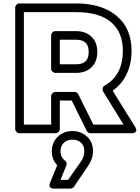

<svg xmlns="http://www.w3.org/2000/svg" viewBox="-20 -746 809 1111"><path d="M67.9 0V-701.2Q67.9 -711.9 75.7 -719Q83.5 -726.1 92.8 -726.1H419.9Q568.8 -726.1 655 -654.1Q741.2 -582 741.2 -452.1Q741.2 -377 712.9 -317.4Q684.6 -257.8 631.8 -221.2L761.2 -13.2Q762.2 -11.7 763.7 -9Q765.1 -6.3 767.3 0.2Q769.5 6.8 768.6 11.7Q767.6 16.6 760.5 20.8Q753.4 24.9 740.2 24.9H503.9Q488.8 24.9 481.9 11.2L395 -164.1H326.2V0Q326.2 10.7 318.1 17.8Q310.1 24.9 300.8 24.9H92.8Q82 24.9 75 17.1Q67.9 9.3 67.9 0ZM118.2 -24.9H275.9V-189Q275.9 -198.2 283 -206.1Q290 -213.9 300.8 -213.9H411.1Q427.2 -213.9 433.1 -200.2L520 -24.9H694.8L577.1 -215.8Q571.8 -226.1 574.5 -236.3Q577.1 -246.6 585.9 -251Q690.9 -310.1 690.9 -452.1Q690.9 -560.5 622.1 -618.2Q553.2 -675.8 419.9 -675.8H118.2ZM270 311 311 210Q279.8 177.2 279.8 129.9Q279.8 78.6 314.2 45.4Q348.6 12.2 399.9 12.2Q447.8 12.2 482.9 43.7Q518.1 75.2 518.1 128.9Q518.1 174.3 487.8 216.8L408.2 334Q400.4 345.2 387.2 345.2H293Q292 345.2 290.8 345.2Q289.6 345.2 285.9 345Q282.2 344.7 279.1 343.8Q275.9 342.8 272.7 340.3Q269.5 337.9 267.8 334.5Q266.1 331.1 266.6 325Q267.1 318.8 270 311ZM275.9 -349.1V-541Q275.9 -550.3 283 -558.1Q290 -565.9 300.8 -565.9H419.9Q476.1 -565.9 509.5 -533.4Q543 -501 543 -445.8Q543 -389.2 509.5 -356.7Q476.1 -324.2 419.9 -324.2H300.8Q291.5 -324.2 283.7 -331.3Q275.9 -338.4 275.9 -349.1ZM326.2 -374H419.9Q457.5 -374 475.3 -391.4Q493.2 -408.7 493.2 -445.8Q493.2 -481.4 475.3 -498.8Q457.5 -516.1 419.9 -516.1H326.2ZM330.1 129.9Q330.1 164.1 356 183.1Q370.1 193.8 363.8 211.9L330.1 294.9H374L448.2 189Q467.8 162.1 467.8 128.9Q467.8 96.7 448.7 79.3Q429.7 62 399.9 62Q368.2 62 349.1 80.6Q330.1 99.1 330.1 129.9Z"/></svg>

Font: Trueno ExtraBold Outline
Style: Regular
Weight: 800
Width: 6
Designer: Julieta Ulanovsky
Foundry: Julieta Ulanovsky
Version: Version 3.001b | FøM Fix